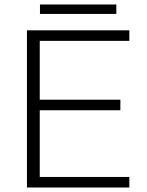

<svg xmlns="http://www.w3.org/2000/svg" viewBox="-20 -835 656 855"><path d="M556 -653H157V-391H516V-344H157V-47H556V0H100V-700H556ZM158 -815H498V-773H158Z"/></svg>

Font: Fivo Sans Light
Style: Regular
Weight: 300
Designer: Alexander Slobzheninov
Foundry: Alexander Slobzheninov
Version: 1.0